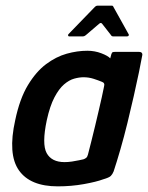

<svg xmlns="http://www.w3.org/2000/svg" viewBox="-20 -655 525 681"><path d="M185 6Q87 6 47 -51Q7 -108 34 -229Q50 -305 79 -353Q108 -401 143.5 -427.5Q179 -454 216.5 -464.5Q254 -475 290 -475Q316 -475 339.5 -466Q363 -457 371 -448L375 -463Q377 -469 380 -470Q383 -471 389 -471H473Q485 -471 485 -461Q481 -438 473 -399.5Q465 -361 454.5 -314.5Q444 -268 432 -219Q420 -170 407 -125Q394 -80 383 -47Q379 -37 373 -31Q367 -25 346 -19Q322 -10 277.5 -2Q233 6 185 6ZM209 -80Q221 -80 235 -82Q249 -84 260 -86.5Q271 -89 276 -90Q282 -92 286 -95.5Q290 -99 292 -107Q298 -130 304.5 -156Q311 -182 317.5 -209Q324 -236 330 -262Q336 -288 341 -310Q346 -332 349 -348Q351 -355 349 -359Q347 -363 341 -365Q329 -370 312 -375.5Q295 -381 276 -381Q261 -381 243 -376Q225 -371 207 -355.5Q189 -340 173 -309.5Q157 -279 146 -229Q128 -144 145.5 -112Q163 -80 209 -80ZM225 -526Q222 -526 221.5 -529Q221 -532 223 -534L317 -631Q321 -635 326 -635H376Q381 -635 382 -631L436 -534Q438 -532 436.5 -529Q435 -526 431 -526H381Q376 -526 374 -530L342 -571Q338 -576 332 -571L284 -530Q279 -526 275 -526Z"/></svg>

Font: Glory SemiBold
Style: Italic
Weight: 600
Italic angle: -12°
Designer: Robert Leuschke
Foundry: Robert Leuschke
Version: Version 1.011